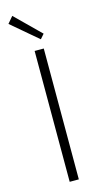

<svg xmlns="http://www.w3.org/2000/svg" viewBox="-131 -893 501 934"><g transform="rotate(-15 120.0 -426.0)"><path d="M97 0V-659H143V0ZM141 -706 8 -819 36 -852 161 -729Z"/></g></svg>

Font: Giro Light
Style: Regular
Weight: 300
Designer: Paul D. Hunt
Foundry: Adobe Systems Incorporated
Version: Version 1.000;PS 1.0;hotconv 1.0.88;makeotf.lib2.5.647800